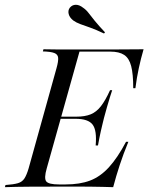

<svg xmlns="http://www.w3.org/2000/svg" viewBox="-38 -775 614 795"><path d="M-17.7 0 -15.3 -8.9Q18.5 -11.3 36.3 -16.5Q54 -21.8 63.3 -36.3Q72.6 -50.8 80.6 -78.2L196 -492.7Q204 -521 202.8 -535.5Q201.6 -550 186.7 -555.6Q171.8 -561.3 139.5 -562.1L141.9 -571Q163.7 -570.2 200 -570.2Q236.3 -570.2 286.3 -570.2Q327.4 -570.2 365.3 -570.2Q403.2 -570.2 437.1 -570.2Q471 -570.2 500.8 -570.6Q530.6 -571 556.5 -571Q545.2 -532.3 536.7 -492.7Q528.2 -453.2 522.6 -409.7H513.7Q513.7 -468.5 505.2 -501.2Q496.8 -533.9 476.2 -547.6Q455.6 -561.3 418.5 -561.3H291.1L155.6 -78.2Q143.5 -36.3 153.6 -23.8Q163.7 -11.3 206.5 -11.3H233.1Q292.7 -11.3 335.1 -27.4Q377.4 -43.5 412.9 -82.3Q448.4 -121 483.9 -187.9H493.5Q472.6 -137.1 457.7 -91.5Q442.7 -46 430.6 0Q409.7 -0.8 387.5 -1.2Q365.3 -1.6 341.1 -2Q316.9 -2.4 290.3 -2.4Q263.7 -2.4 234.7 -2.4Q150.8 -2.4 87.5 -2Q24.2 -1.6 -17.7 0ZM186.3 -283.1 188.7 -291.9H353.2L350.8 -283.1ZM358.1 -172.6Q363.7 -234.7 345.6 -258.9Q327.4 -283.1 275 -283.1L277.4 -291.9Q313.7 -291.9 337.5 -301.6Q361.3 -311.3 379.8 -335.1Q398.4 -358.9 417.7 -401.6H426.6Q424.2 -393.5 417.7 -374.2Q411.3 -354.8 404.8 -331Q398.4 -307.3 392.7 -287.1Q389.5 -275 386.3 -260.9Q383.1 -246.8 379.4 -231.5Q375.8 -216.1 373 -201.2Q370.2 -186.3 367.7 -172.6ZM392.7 -636.3Q358.9 -652.4 334.7 -660.9Q310.5 -669.4 294 -675.4Q277.4 -681.5 265.3 -690.3Q250 -702.4 246.4 -716.9Q242.7 -731.5 250.8 -742.7Q260.5 -754.8 275.4 -755.2Q290.3 -755.6 306.5 -742.7Q318.5 -734.7 329 -721Q339.5 -707.3 354.8 -688.3Q370.2 -669.4 396.8 -641.1Z"/></svg>

Font: Playfair 144pt Light
Style: Italic
Weight: 300
Italic angle: -15.6°
Designer: Claus Eggers Sørensen
Foundry: Claus Eggers Sørensen
Version: Version 2.001;gftools[0.9.30]